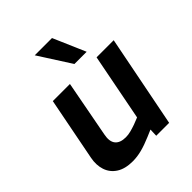

<svg xmlns="http://www.w3.org/2000/svg" viewBox="-209 -867 999 999"><g transform="rotate(-45 291.0 -367.5)"><path d="M186 8Q130 8 95.5 -14.5Q61 -37 48.5 -75Q36 -113 45 -159L113 -508H239L180 -196Q171 -151 189 -128.5Q207 -106 249 -106Q267 -106 286 -111Q305 -116 325 -123L363 -138L435 -508H561L461 0H366L369 -83L391 -54L330 -28Q288 -10 253.5 -1Q219 8 186 8ZM329 -565 215 -743H342L419 -565Z"/></g></svg>

Font: REM Medium Medium
Style: Italic
Weight: 500
Italic angle: -11°
Version: Version 1.005;gftools[0.9.28]